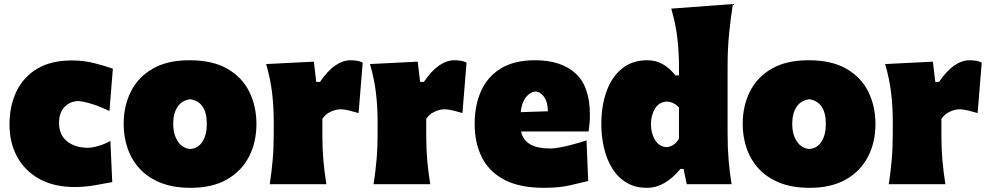

<svg xmlns="http://www.w3.org/2000/svg" viewBox="-20 -899 4824 937"><path d="M344.2 13.7Q244.1 13.7 172.9 -25.4Q101.6 -64.5 64 -133.3Q26.4 -202.1 26.4 -291.5Q26.4 -381.8 60.1 -452.4Q93.8 -522.9 161.4 -563.5Q229 -604 330.6 -604Q388.2 -604 440.9 -590.6Q493.7 -577.1 530.8 -564L514.2 -357.4Q459 -383.3 418.9 -394.5Q378.9 -405.8 358.9 -405.8Q319.3 -403.3 293.7 -375.7Q268.1 -348.1 268.1 -298.8Q268.1 -241.7 306.2 -210.2Q344.2 -178.7 407.7 -177.7Q427.7 -177.7 459 -186.3Q490.2 -194.8 518.6 -211.4L527.8 -10.3Q492.2 -3.4 442.9 5.1Q393.6 13.7 344.2 13.7Z M910.6 17.6Q824.2 17.6 762.2 -7.8Q700.2 -33.2 660.6 -76.9Q621.1 -120.6 602.3 -176.5Q583.5 -232.4 583.5 -293.9Q583.5 -381.8 618.7 -452.1Q653.8 -522.5 725.1 -563.7Q796.4 -605 905.3 -605Q1017.1 -605 1089.4 -563.5Q1161.6 -522 1196.5 -451.4Q1231.4 -380.9 1231.4 -293.9Q1231.4 -204.1 1194.8 -133.8Q1158.2 -63.5 1086.9 -22.9Q1015.6 17.6 910.6 17.6ZM909.2 -171.9Q947.8 -175.3 968.5 -208.5Q989.3 -241.7 989.3 -293.9Q989.3 -401.4 909.2 -414.6Q868.7 -410.2 846.9 -378.2Q825.2 -346.2 825.2 -293.9Q825.2 -244.1 847.4 -209.7Q869.6 -175.3 909.2 -171.9Z M1296.4 0Q1305.7 -61 1310.8 -119.1Q1315.9 -177.2 1315.9 -250.5V-308.6Q1315.9 -377 1307.9 -445.6Q1299.8 -514.2 1278.8 -586.4L1511.7 -598.1L1523.4 -499H1541.5Q1578.6 -553.7 1616 -579.3Q1653.3 -605 1690.9 -605Q1701.7 -605 1718.3 -603Q1734.9 -601.1 1750 -593.3L1730 -347.2Q1707.5 -354 1682.9 -359.9Q1658.2 -365.7 1643.1 -365.7Q1619.1 -365.7 1593.3 -353.5Q1567.4 -341.3 1553.2 -318.4V-236.8Q1553.2 -173.8 1558.1 -117.4Q1563 -61 1572.8 0Z M1803.2 0Q1812.5 -61 1817.6 -119.1Q1822.8 -177.2 1822.8 -250.5V-308.6Q1822.8 -377 1814.7 -445.6Q1806.6 -514.2 1785.6 -586.4L2018.6 -598.1L2030.3 -499H2048.3Q2085.4 -553.7 2122.8 -579.3Q2160.2 -605 2197.8 -605Q2208.5 -605 2225.1 -603Q2241.7 -601.1 2256.8 -593.3L2236.8 -347.2Q2214.4 -354 2189.7 -359.9Q2165 -365.7 2149.9 -365.7Q2126 -365.7 2100.1 -353.5Q2074.2 -341.3 2060.1 -318.4V-236.8Q2060.1 -173.8 2064.9 -117.4Q2069.8 -61 2079.6 0Z M2635.7 17.6Q2515.1 17.6 2440.4 -22.2Q2365.7 -62 2331.1 -132.3Q2296.4 -202.6 2296.4 -293.9Q2296.4 -385.3 2327.9 -455.3Q2359.4 -525.4 2424.8 -565.2Q2490.2 -605 2590.8 -605Q2718.3 -605 2788.6 -541Q2858.9 -477.1 2858.9 -338.4Q2858.9 -313.5 2856.9 -294.7Q2855 -275.9 2852.5 -257.3H2522.9Q2531.7 -216.3 2566.4 -195.3Q2601.1 -174.3 2667 -174.3Q2686 -174.3 2716.3 -180.2Q2746.6 -186 2780.3 -195.3Q2814 -204.6 2842.3 -213.9L2850.6 -15.6Q2812.5 -6.3 2760.5 5.6Q2708.5 17.6 2635.7 17.6ZM2653.8 -356Q2653.3 -400.4 2635.7 -425.5Q2618.2 -450.7 2593.3 -452.6Q2566.9 -449.7 2546.6 -424.6Q2526.4 -399.4 2521 -351.6Z M3137.7 17.6Q3079.6 17.6 3037.4 -7.8Q2995.1 -33.2 2968 -76.9Q2940.9 -120.6 2927.7 -176.8Q2914.6 -232.9 2914.6 -293.9Q2914.6 -381.3 2939.5 -451.7Q2964.4 -522 3014.4 -563.5Q3064.5 -605 3139.6 -605Q3218.3 -605 3275.9 -531.2H3293.5V-577.6Q3293.5 -647.5 3285.2 -716.1Q3276.9 -784.7 3255.9 -856.9L3556.6 -879.4Q3545.9 -811.5 3538.3 -736.1Q3530.8 -660.6 3530.8 -577.6V-250.5Q3530.8 -177.2 3535.6 -119.1Q3540.5 -61 3550.3 0H3331.5L3315.9 -74.7H3300.8Q3224.1 17.6 3137.7 17.6ZM3233.9 -180.7Q3254.4 -183.1 3269 -194.1Q3283.7 -205.1 3293.5 -222.7V-374Q3268.6 -401.9 3233.9 -403.3Q3195.8 -400.9 3176.3 -368.7Q3156.7 -336.4 3156.7 -291.5Q3156.7 -249.5 3176.5 -216.3Q3196.3 -183.1 3233.9 -180.7Z M3931.6 17.6Q3845.2 17.6 3783.2 -7.8Q3721.2 -33.2 3681.6 -76.9Q3642.1 -120.6 3623.3 -176.5Q3604.5 -232.4 3604.5 -293.9Q3604.5 -381.8 3639.6 -452.1Q3674.8 -522.5 3746.1 -563.7Q3817.4 -605 3926.3 -605Q4038.1 -605 4110.4 -563.5Q4182.6 -522 4217.5 -451.4Q4252.4 -380.9 4252.4 -293.9Q4252.4 -204.1 4215.8 -133.8Q4179.2 -63.5 4107.9 -22.9Q4036.6 17.6 3931.6 17.6ZM3930.2 -171.9Q3968.8 -175.3 3989.5 -208.5Q4010.3 -241.7 4010.3 -293.9Q4010.3 -401.4 3930.2 -414.6Q3889.6 -410.2 3867.9 -378.2Q3846.2 -346.2 3846.2 -293.9Q3846.2 -244.1 3868.4 -209.7Q3890.6 -175.3 3930.2 -171.9Z M4317.4 0Q4326.7 -61 4331.8 -119.1Q4336.9 -177.2 4336.9 -250.5V-308.6Q4336.9 -377 4328.9 -445.6Q4320.8 -514.2 4299.8 -586.4L4532.7 -598.1L4544.4 -499H4562.5Q4599.6 -553.7 4637 -579.3Q4674.3 -605 4711.9 -605Q4722.7 -605 4739.3 -603Q4755.9 -601.1 4771 -593.3L4751 -347.2Q4728.5 -354 4703.9 -359.9Q4679.2 -365.7 4664.1 -365.7Q4640.1 -365.7 4614.3 -353.5Q4588.4 -341.3 4574.2 -318.4V-236.8Q4574.2 -173.8 4579.1 -117.4Q4584 -61 4593.8 0Z"/></svg>

Font: Pinar DS1 Black
Style: Regular
Weight: 900
Designer: Amin Abedi
Version: Version 3.000